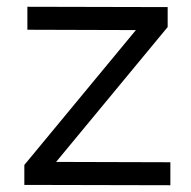

<svg xmlns="http://www.w3.org/2000/svg" viewBox="-20 -547 566 568"><path d="M52 0V-59L382 -458L61 -459V-527L476 -526V-467L146 -68L484 -67V1Z"/></svg>

Font: Trueno
Style: Lt
Weight: 300
Designer: Julieta Ulanovsky
Foundry: Julieta Ulanovsky
Version: Version 3.001b